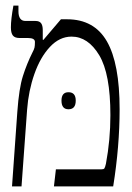

<svg xmlns="http://www.w3.org/2000/svg" viewBox="-20 -667 474 687"><path d="M42 -267Q48 -351 62 -395Q76 -439 96 -479Q102 -490 103.5 -497Q105 -504 105 -517Q105 -531 80 -531H50Q33 -531 26 -540Q19 -549 19 -569Q19 -598 28 -647H46V-627Q46 -592 71 -592H107Q121 -592 127 -584Q133 -576 133 -559V-525L135 -524L198 -598H220Q317 -598 362.5 -519Q408 -440 408 -276Q408 -143 385 0H173L180 -61H342Q351 -61 353.5 -64.5Q356 -68 359 -81Q375 -166 375 -255Q375 -403 335 -469.5Q295 -536 236 -536Q193 -536 158.5 -499Q124 -462 103 -402Q82 -342 77 -275L57 0H23ZM225 -337Q251 -337 251 -307Q251 -276 225 -276Q200 -276 200 -307Q200 -337 225 -337Z"/></svg>

Font: Noto Serif Hebrew CondLight
Style: Regular
Weight: 300
Width: 3
Designer: Monotype Design Team
Foundry: Monotype Imaging Inc.
Version: Version 1.000